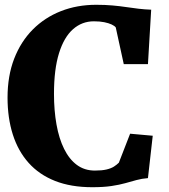

<svg xmlns="http://www.w3.org/2000/svg" viewBox="-20 -771 706 802"><path d="M365.5 11Q276.5 11 210 -15.2Q143.5 -41.5 99.5 -90.8Q55.5 -140 33.5 -209.2Q11.5 -278.5 11.5 -363Q11.5 -454 39.2 -525.8Q67 -597.5 117 -647.8Q167 -698 234.5 -724.5Q302 -751 382 -751Q419.5 -751 450 -748.2Q480.5 -745.5 507 -741.5Q533.5 -737.5 559 -734.5Q584.5 -731.5 611.5 -730.5L598 -503H497L463.5 -656.5Q458.5 -663 446.2 -668.8Q434 -674.5 415.8 -678.2Q397.5 -682 372 -682Q322.5 -682 285 -649Q247.5 -616 226.5 -548.8Q205.5 -481.5 205.5 -379Q205.5 -309.5 216 -250.8Q226.5 -192 247.8 -149Q269 -106 301 -82.2Q333 -58.5 376.5 -58.5Q405.5 -58.5 424.8 -63Q444 -67.5 456 -75.2Q468 -83 476.5 -91.5L523.5 -212.5L618 -204L598 -27Q572.5 -25 550.5 -19Q528.5 -13 503.8 -6Q479 1 445.8 6Q412.5 11 365.5 11Z"/></svg>

Font: Merriweather 24pt Black
Style: Regular
Weight: 900
Designer: Eben Sorkin
Foundry: Eben Sorkin
Version: Version 2.100